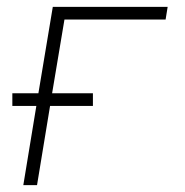

<svg xmlns="http://www.w3.org/2000/svg" viewBox="-20 -540 540 560"><path d="M48 0 86 -231H16V-268H92L134 -520H469L463 -483H168L132 -268H251V-231H126L88 0Z"/></svg>

Font: Iosevka SS04 XLt Obl
Style: Regular
Weight: 200
Italic angle: -9°
Monospace: yes
Designer: Belleve Invis
Foundry: Belleve Invis
Version: Version 19.0.0; ttfautohint (v1.8.4)